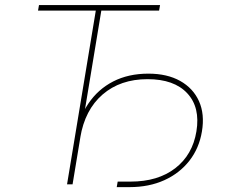

<svg xmlns="http://www.w3.org/2000/svg" viewBox="-20 -748 913 779"><path d="M134.3 -705.1 138.2 -727.5H629.4L625.5 -705.1H391.1L274.4 0H252L368.7 -705.1ZM453.6 11.2 457.5 -11.2H509.8Q620.6 -11.2 690.9 -65.4Q761.2 -119.6 776.9 -214.8Q793 -312.5 739.7 -369.6Q686.5 -426.8 578.6 -426.8Q468.3 -426.8 396.2 -364.5Q324.2 -302.2 305.7 -189.9H286.1Q299.3 -269.5 338.4 -327.6Q377.4 -385.7 439.2 -417.5Q501 -449.2 582 -449.2Q658.2 -449.2 710.9 -419.7Q763.7 -390.1 787.4 -337.4Q811 -284.7 799.3 -214.8Q788.1 -146.5 748.3 -95.7Q708.5 -44.9 646.5 -16.8Q584.5 11.2 505.9 11.2Z"/></svg>

Font: Inter Thin
Style: Italic
Weight: 250
Italic angle: -9.3988°
Designer: Rasmus Andersson
Foundry: rsms
Version: Version 4.001;git-66647c0bb